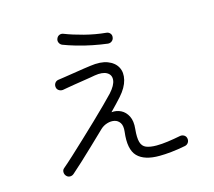

<svg xmlns="http://www.w3.org/2000/svg" viewBox="-114 -928 1228 1104"><g transform="rotate(-15 500.0 -376.0)"><path d="M706 35Q615 36 574 -6Q533 -48 546 -151Q550 -186 538 -204Q526 -222 505.5 -226.5Q485 -231 462 -224Q439 -217 422 -201Q380 -161 338 -120.5Q296 -80 260 -47Q224 -14 200 7Q190 16 177 16Q164 16 155 6Q146 -4 146 -17.5Q146 -31 156 -39Q181 -60 219 -95Q257 -130 301 -171.5Q345 -213 388 -254Q431 -295 466 -330Q501 -365 520 -385Q556 -425 559 -455.5Q562 -486 536.5 -501Q511 -516 463 -508Q458 -507 438 -503.5Q418 -500 391 -496Q364 -492 337 -487.5Q310 -483 290 -479.5Q270 -476 265 -475Q252 -474 241.5 -481Q231 -488 229 -501Q227 -515 234.5 -525.5Q242 -536 255 -538Q262 -539 289 -543Q316 -547 350.5 -552.5Q385 -558 414.5 -562.5Q444 -567 454 -568Q516 -577 556.5 -561.5Q597 -546 614 -514Q631 -482 620.5 -439Q610 -396 570 -351Q558 -338 540 -318.5Q522 -299 502 -279Q532 -282 558 -269Q584 -256 599 -226.5Q614 -197 609 -150Q604 -100 611.5 -73Q619 -46 642 -36.5Q665 -27 704 -27Q734 -27 770.5 -32Q807 -37 848 -45Q861 -47 872 -40Q883 -33 885 -19Q887 -6 880 4.5Q873 15 860 18Q814 27 774.5 31Q735 35 706 35ZM585 -665Q544 -670 496 -679.5Q448 -689 404 -702Q360 -715 329 -727Q317 -732 311.5 -744Q306 -756 311 -768Q316 -781 327.5 -786Q339 -791 352 -786Q400 -767 464 -750.5Q528 -734 591 -728Q605 -727 613.5 -717Q622 -707 620 -694Q619 -681 609 -672.5Q599 -664 585 -665Z"/></g></svg>

Font: Zen Maru Gothic
Style: Regular
Weight: 400
Designer: Yoshimichi Ohira
Foundry: Positype
Version: Version 1.002